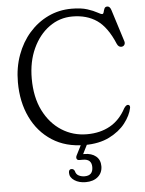

<svg xmlns="http://www.w3.org/2000/svg" viewBox="-61 -760 771 1020"><g transform="rotate(-5 325.0 -250.0)"><path d="M623.5 -161Q615.5 -121 584 -80.2Q552.5 -39.5 498 -12.2Q443.5 15 366.5 15Q265.5 15 192.8 -32Q120 -79 80.8 -160.8Q41.5 -242.5 41.5 -348Q41.5 -426 65.8 -492.5Q90 -559 133.2 -608.2Q176.5 -657.5 234.2 -685Q292 -712.5 359.5 -712.5Q410 -712.5 443 -701.8Q476 -691 494.2 -680.5Q512.5 -670 519.5 -670Q525.5 -670 527.8 -679.5Q530 -689 534 -698.2Q538 -707.5 549.5 -707.5Q563.5 -707.5 570 -686.5L624 -515.5Q627 -505.5 622.5 -497.5Q618 -489.5 607.5 -488Q591 -486.5 582.5 -505.5Q544.5 -596.5 490.8 -633.8Q437 -671 360 -671Q291.5 -671 236.2 -631Q181 -591 148.8 -521Q116.5 -451 116.5 -361Q116.5 -261.5 152.2 -190Q188 -118.5 248.5 -79.8Q309 -41 384 -41Q454 -41 506.8 -70.5Q559.5 -100 592 -161Q604 -179 614 -177.5Q625.5 -175.5 623.5 -161ZM356.5 -8.5H389L353.5 62.5Q356.5 62.5 360 62.5Q398.5 62.5 421.5 81.5Q444.5 100.5 444.5 134.5Q444.5 169.5 420 190.8Q395.5 212 354.5 212Q319 212 294.5 195.8Q270 179.5 270 155Q270 136 284.5 136Q297 136 302 148.5Q306 166 320.2 173.2Q334.5 180.5 351.5 180.5Q396 180.5 396 135Q396 92 350 92H331.5Q320 92 316.8 84.2Q313.5 76.5 318.5 66.5Z"/></g></svg>

Font: Fraunces 72pt S100 Light
Style: Regular
Weight: 300
Version: Version 1.000; ttfautohint (v1.8.3)